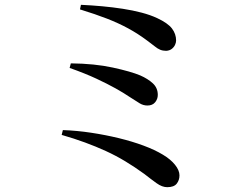

<svg xmlns="http://www.w3.org/2000/svg" viewBox="-20 -750 1040 797"><path d="M674 27Q653 27 630 10.5Q607 -6 579 -28Q539 -57 500 -80.5Q461 -104 419.5 -123Q378 -142 333 -158.5Q288 -175 236 -190L241 -210Q299 -208 358.5 -199Q418 -190 473.5 -176.5Q529 -163 576 -145.5Q623 -128 656 -108Q688 -89 706.5 -66Q725 -43 725 -22Q725 -2 713.5 12.5Q702 27 674 27ZM592 -312Q575 -312 560 -321Q545 -330 519 -347Q494 -364 460 -383Q426 -402 380 -423.5Q334 -445 269 -468L274 -487Q373 -486 448.5 -469.5Q524 -453 562 -437Q594 -423 614.5 -404Q635 -385 635 -356Q635 -339 624 -325.5Q613 -312 592 -312ZM670 -539Q656 -539 645 -543.5Q634 -548 622.5 -557.5Q611 -567 593 -580Q553 -610 512.5 -632Q472 -654 424.5 -672.5Q377 -691 312 -711L316 -730Q360 -728 404 -724Q448 -720 490 -713.5Q532 -707 568 -697.5Q604 -688 632 -675Q677 -654 694 -631.5Q711 -609 711 -582Q711 -573 706.5 -563.5Q702 -554 693 -547Q684 -540 670 -539Z"/></svg>

Font: Noto Serif KR SemiBold
Style: Regular
Weight: 600
Designer: Ryoko NISHIZUKA 西塚涼子 (kana & ideographs); Frank Grießhammer (Latin, Greek & Cyrillic); Wenlong ZHANG 张文龙 (bopomofo); San
Foundry: Adobe
Version: Version 2.003-H1;hotconv 1.1.1;makeotfexe 2.6.0